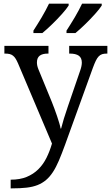

<svg xmlns="http://www.w3.org/2000/svg" viewBox="-20 -786 605 1046"><path d="M564.9 -536.1V-494.1H562Q547.4 -494.1 536.9 -491Q526.4 -487.8 517.8 -479Q509.3 -470.2 502 -455.1Q494.6 -439.9 485.8 -416L334 3.9Q316.4 52.2 300.8 88.9Q285.2 125.5 268.1 151.6Q251 177.7 230.7 194.8Q210.4 211.9 184.6 222.2Q158.7 232.4 125 236.3Q91.3 240.2 46.9 240.2H38.1V192.9Q88.9 192.9 125.5 177.7Q162.1 162.6 188.7 136.2Q215.3 109.9 233.2 74Q251 38.1 263.2 -3.9L78.1 -440.9Q71.3 -456.5 64.9 -466.6Q58.6 -476.6 50.5 -482.9Q42.5 -489.3 32 -491.7Q21.5 -494.1 6.8 -494.1H3.9V-536.1H244.1V-494.1H241.2Q210.9 -494.1 196 -482.4Q181.2 -470.7 181.2 -445.8Q181.2 -437.5 182.9 -429Q184.6 -420.4 189 -409.2L262.2 -231Q269 -213.9 276.6 -193.6Q284.2 -173.3 290.8 -153.6Q297.4 -133.8 302.7 -116.2Q308.1 -98.6 310.1 -85.9H313Q318.4 -107.9 327.9 -139.4Q337.4 -170.9 350.1 -207L417 -401.9Q421.4 -414.1 423.6 -425.3Q425.8 -436.5 425.8 -444.8Q425.8 -470.7 409.4 -482.4Q393.1 -494.1 359.9 -494.1H356.9V-536.1ZM162.1 -606V-619.1Q172.4 -635.3 184.1 -653.8Q195.8 -672.4 207.3 -691.9Q218.8 -711.4 229 -730.5Q239.3 -749.5 247.1 -766.1H354V-755.9Q348.6 -747.1 339.1 -735.1Q329.6 -723.1 317.4 -709.5Q305.2 -695.8 291.3 -681.4Q277.3 -667 263.2 -653.3Q249 -639.6 235.6 -627.4Q222.2 -615.2 210.9 -606ZM342.3 -606V-619.1Q352.5 -635.3 364.3 -653.8Q376 -672.4 387.5 -691.9Q398.9 -711.4 409.2 -730.5Q419.4 -749.5 427.2 -766.1H534.2V-755.9Q528.8 -747.1 519.3 -735.1Q509.8 -723.1 497.6 -709.5Q485.4 -695.8 471.4 -681.4Q457.5 -667 443.4 -653.3Q429.2 -639.6 415.8 -627.4Q402.3 -615.2 391.1 -606Z"/></svg>

Font: Droid-TTFautohint Serif
Style: Regular
Weight: 400
Foundry: Ascender Corporation
Version: Version 1.00; ttfautohint (v1.00rc1.4-1a1c-dirty) -l 8 -r 50